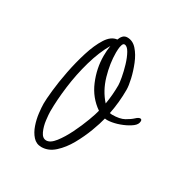

<svg xmlns="http://www.w3.org/2000/svg" viewBox="-114 -513 584 615"><g transform="rotate(30 178.0 -205.0)"><path d="M121 16Q102 16 89.5 2Q77 -12 70 -32.5Q63 -53 60.5 -74Q58 -95 58 -109Q58 -124 61.5 -157.5Q65 -191 73 -232Q81 -273 93 -311.5Q105 -350 121.5 -376Q138 -402 160 -404Q163 -413 169 -419.5Q175 -426 185 -426Q205 -426 220 -409Q235 -392 245 -367Q255 -342 260.5 -318Q266 -294 266 -279Q266 -233 257 -188L265 -187Q294 -187 310 -196Q326 -205 335 -213.5Q344 -222 350 -222Q356 -222 356 -215Q356 -203 343.5 -193.5Q331 -184 313 -176.5Q295 -169 278 -166Q261 -163 252 -165Q247 -144 235.5 -113.5Q224 -83 207.5 -53.5Q191 -24 169 -4Q147 16 121 16ZM230 -208Q236 -243 236 -279Q236 -287 232.5 -306.5Q229 -326 222.5 -348Q216 -370 207 -386Q198 -402 188 -402Q183 -402 180.5 -394.5Q178 -387 177.5 -378Q177 -369 177 -366Q177 -326 189.5 -282.5Q202 -239 230 -208ZM124 -10Q139 -10 155 -30.5Q171 -51 185.5 -80.5Q200 -110 210 -137Q220 -164 223 -177Q185 -203 166.5 -247Q148 -291 148 -337Q148 -357 151 -375Q130 -339 116 -290Q102 -241 95.5 -190Q89 -139 89 -97Q89 -87 91.5 -66Q94 -45 102 -27.5Q110 -10 124 -10Z"/></g></svg>

Font: Licorice
Style: Regular
Weight: 400
Designer: Robert E. Leuschke
Foundry: Robert E. Leuschke
Version: Version 1.010; ttfautohint (v1.8.3)